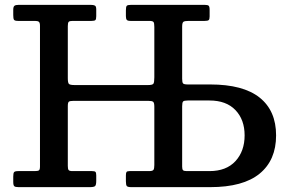

<svg xmlns="http://www.w3.org/2000/svg" viewBox="-20 -770 1188 790"><path d="M259 -662.5V-448.5Q259 -429.5 263.5 -424.8Q268 -420 288 -420H588.5Q608 -420 611.5 -426Q615 -432 615 -452V-659Q615 -674.5 611.8 -679.2Q608.5 -684 593.5 -684H516.5Q504.5 -684 501.2 -688.8Q498 -693.5 498 -704V-727.5Q498 -742 501.5 -746Q505 -750 519 -750H822Q834.5 -750 838.5 -746.5Q842.5 -743 842.5 -729.5V-702Q842.5 -690.5 838.5 -687.2Q834.5 -684 822.5 -684H757Q740.5 -684 735 -680.5Q729.5 -677 729.5 -660.5V-445.5Q729.5 -430.5 733.5 -426.5Q737.5 -422.5 753 -422.5H844.5Q980.5 -422.5 1048.2 -368.5Q1116 -314.5 1116 -213Q1116 -111 1048.2 -55.5Q980.5 0 844.5 0H520.5Q506 0 502 -4.2Q498 -8.5 498 -24V-47.5Q498 -58.5 500.5 -62.2Q503 -66 513.5 -66H593Q608 -66 611.5 -71.2Q615 -76.5 615 -91V-331Q615 -347 610.2 -351Q605.5 -355 590.5 -355H282.5Q267.5 -355 263.2 -351.5Q259 -348 259 -333.5V-87.5Q259 -75 262.2 -70.5Q265.5 -66 278.5 -66H358.5Q369 -66 372.5 -63Q376 -60 376 -48.5V-26Q376 -8.5 371 -4.2Q366 0 349 0H56.5Q43 0 38.8 -3.8Q34.5 -7.5 34.5 -22V-43.5Q34.5 -57.5 38 -61.8Q41.5 -66 55.5 -66H122Q135 -66 139.8 -68.8Q144.5 -71.5 144.5 -84.5V-664Q144.5 -676.5 140 -680.2Q135.5 -684 124 -684H54Q40.5 -684 37.5 -688.8Q34.5 -693.5 34.5 -708V-729.5Q34.5 -742.5 39.5 -746.2Q44.5 -750 56.5 -750H353.5Q365 -750 370.5 -747Q376 -744 376 -731.5V-703.5Q376 -691 372.5 -687.5Q369 -684 357 -684H278.5Q266 -684 262.5 -680Q259 -676 259 -662.5ZM842 -66Q911 -66 948.8 -107Q986.5 -148 986.5 -213Q986.5 -277.5 948.8 -317Q911 -356.5 842 -356.5H752.5Q737.5 -356.5 733.5 -352.5Q729.5 -348.5 729.5 -333V-84.5Q729.5 -73.5 733 -69.8Q736.5 -66 748 -66Z"/></svg>

Font: Besley* Medium
Style: Regular
Weight: 500
Designer: Owen Earl
Foundry: indestructible type*
Version: Version 3.000; ttfautohint (v1.8.3)